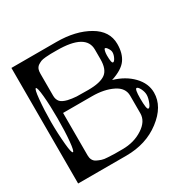

<svg xmlns="http://www.w3.org/2000/svg" viewBox="-165 -915 1079 1079"><g transform="rotate(-30 375.0 -375.0)"><path d="M614.3 -280.3Q603.5 -300.8 594.7 -300.8Q583 -300.8 583 -239.3Q583 -167 594.7 -167Q604.5 -167 614.3 -192.4Q625 -219.7 625 -239.3Q625 -258.8 614.3 -280.3ZM578.1 -542Q578.1 -554.7 568.4 -569.3Q559.6 -583 552.7 -583Q547.9 -583 544.9 -569.3Q542 -556.6 542 -542Q542 -491.2 552.7 -491.2Q560.5 -491.2 569.3 -508.8Q578.1 -526.4 578.1 -542ZM89.8 -521.5Q83 -449.2 83 -375Q83 -300.8 89.8 -228.5Q95.7 -167 104.5 -167Q113.3 -167 119.1 -228.5Q125 -290 125 -375Q125 -460 119.1 -521.5Q113.3 -583 104.5 -583Q95.7 -583 89.8 -521.5ZM500 -542V-604.5Q500 -708 312.5 -708H272.5Q266.6 -708 239.3 -706.1Q217.8 -704.1 208 -700.2Q195.3 -694.3 186.5 -688.5Q175.8 -680.7 170.9 -668Q167 -657.2 167 -639.6V-497.1Q167 -472.7 180.7 -457Q193.4 -443.4 224.6 -435.5Q250 -429.7 279.3 -427.7Q295.9 -426.8 354.5 -426.8Q432.6 -426.8 466.8 -452.1Q500 -476.6 500 -542ZM167 -110.4Q167 -93.8 172.9 -82Q179.7 -68.4 193.4 -61.5Q207 -54.7 221.7 -49.8Q235.4 -44.9 260.7 -43.9Q295.9 -42 303.7 -42H354.5Q429.7 -42 486.3 -79.1Q542 -115.2 542 -167V-281.2Q542 -332 488.3 -358.4Q433.6 -385.7 354.5 -385.7H167ZM42 -750H333Q458 -750 542 -701.2Q625 -653.3 625 -569.3V-568.4Q625 -507.8 597.7 -469.7Q570.3 -431.6 498 -408.2Q573.2 -386.7 620.1 -337.9Q667 -289.1 667 -229.5Q667 -139.6 574.2 -69.3Q483.4 0 354.5 0H42Z"/></g></svg>

Font: okolaksMetalik
Style: bold
Weight: 700
Width: 7
Version: Version 0.6